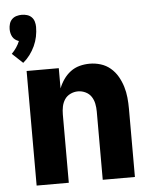

<svg xmlns="http://www.w3.org/2000/svg" viewBox="-54 -821 709 868"><g transform="rotate(-5 300.0 -387.5)"><path d="M77 0V-520H223V-428Q231 -449 244.5 -468.5Q258 -488 276.5 -502Q295 -516 317.5 -522Q340 -528 364 -528Q389 -528 413.5 -520.5Q438 -513 457.5 -496.5Q477 -480 490 -457.5Q503 -435 510.5 -410.5Q518 -386 520.5 -360.5Q523 -335 523 -310V0H377V-310Q377 -328 373.5 -345.5Q370 -363 360.5 -377.5Q351 -392 334.5 -400Q318 -408 300 -408Q282 -408 265.5 -400Q249 -392 239.5 -377.5Q230 -363 226.5 -345.5Q223 -328 223 -310V0ZM65 -558 17 -603Q29 -615 38.5 -629Q48 -643 54 -658Q45 -661 37.5 -666.5Q30 -672 25.5 -680Q21 -688 19 -697Q17 -706 17 -715Q17 -727 20.5 -739Q24 -751 32.5 -759.5Q41 -768 53 -771.5Q65 -775 77 -775Q89 -775 101 -771.5Q113 -768 121.5 -759.5Q130 -751 133.5 -739Q137 -727 137 -715Q137 -693 132.5 -671Q128 -649 118.5 -628.5Q109 -608 95.5 -590Q82 -572 65 -558Z"/></g></svg>

Font: Iosevka Heavy Extended
Style: Regular
Weight: 900
Width: 7
Monospace: yes
Designer: Belleve Invis
Foundry: Belleve Invis
Version: Version 32.5.0; ttfautohint (v1.8.4)